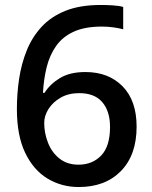

<svg xmlns="http://www.w3.org/2000/svg" viewBox="-20 -743 612 773"><path d="M48 -304Q48 -366 57 -426Q66 -486 87.5 -539.5Q109 -593 147 -634.5Q185 -676 243.5 -699.5Q302 -723 386 -723Q407 -723 433 -721.5Q459 -720 476 -715V-625Q458 -630 435.5 -633Q413 -636 390 -636Q322 -636 277 -615.5Q232 -595 206 -558Q180 -521 168 -473Q156 -425 153 -369H159Q181 -404 221 -428.5Q261 -453 324 -453Q417 -453 473.5 -395.5Q530 -338 530 -233Q530 -119 467 -54.5Q404 10 297 10Q228 10 171.5 -24Q115 -58 81.5 -127.5Q48 -197 48 -304ZM296 -80Q352 -80 387.5 -117Q423 -154 423 -232Q423 -295 392 -331.5Q361 -368 299 -368Q256 -368 224.5 -350Q193 -332 175.5 -304.5Q158 -277 158 -248Q158 -208 173 -169Q188 -130 219 -105Q250 -80 296 -80Z"/></svg>

Font: Noto Sans Adlam Unjoined Medium
Style: Regular
Weight: 500
Version: Version 3.001